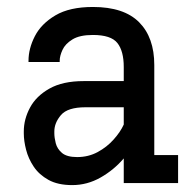

<svg xmlns="http://www.w3.org/2000/svg" viewBox="-20 -533 554 559"><path d="M190.4 5.9Q148.4 5.9 121.1 -9.3Q93.8 -24.4 78.1 -47.9Q62.5 -71.3 55.9 -97.2Q49.3 -123 49.3 -144.5V-150.4Q49.3 -186 67.4 -219.7Q85.4 -253.4 124 -275.1Q162.6 -296.9 223.6 -296.9H340.3V-337.9Q340.3 -384.3 321.8 -407.7Q303.2 -431.2 250.5 -431.2Q211.9 -431.2 190.9 -418.2Q169.9 -405.3 161.9 -387.7Q153.8 -370.1 153.8 -356V-352.5H63V-356Q63 -391.6 81.5 -427.7Q100.1 -463.9 141.4 -488.3Q182.6 -512.7 250.5 -512.7Q340.8 -512.7 385 -468.3Q429.2 -423.8 429.2 -343.8V-81.5H498.5V0H340.3V-71.8Q311.5 -38.1 272.7 -16.1Q233.9 5.9 190.4 5.9ZM229 -220.7Q176.8 -220.7 157.5 -198Q138.2 -175.3 138.2 -150.4V-145Q138.2 -132.3 142.3 -116Q146.5 -99.6 160.6 -87.6Q174.8 -75.7 204.6 -75.7Q237.3 -75.7 264.4 -90.3Q291.5 -105 311 -127Q330.6 -148.9 340.3 -170.4V-220.7Z"/></svg>

Font: Kay Pho Du SemiBold
Style: Regular
Weight: 600
Designer: Victor Gaultney, Khu Oo Reh
Foundry: SIL International
Version: Version 3.000